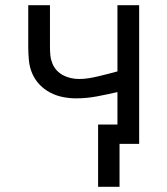

<svg xmlns="http://www.w3.org/2000/svg" viewBox="-20 -550 640 734"><path d="M355 164V-74H429V-198Q390 -189 350.5 -181.5Q311 -174 271 -174Q246 -174 220.5 -179Q195 -184 172 -196Q149 -208 131 -227Q113 -246 103 -269.5Q93 -293 90.5 -319Q88 -345 88 -370V-530H171V-370Q171 -354 172.5 -338.5Q174 -323 180 -308Q186 -293 196.5 -281.5Q207 -270 221 -262.5Q235 -255 251 -251.5Q267 -248 282 -248Q301 -248 319.5 -251Q338 -254 356.5 -258.5Q375 -263 393 -267.5Q411 -272 429 -277V-530H512V0H437V164Z"/></svg>

Font: Iosevka Curly Extended
Style: Regular
Weight: 400
Width: 7
Monospace: yes
Designer: Belleve Invis
Foundry: Belleve Invis
Version: Version 11.1.0; ttfautohint (v1.8.3)